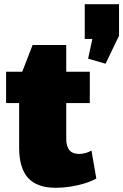

<svg xmlns="http://www.w3.org/2000/svg" viewBox="-20 -881 586 913"><path d="M245 12Q156 12 113.5 -35Q71 -82 71 -179V-502L135 -667H295V-222Q295 -185 310 -167Q325 -149 356 -149Q370 -149 385.5 -153Q401 -157 415 -165L438 -32Q415 -19 382.5 -9Q350 1 314.5 6.5Q279 12 245 12ZM9 -540H407V-391H9ZM546 -861V-711L482 -578L399 -602L442 -802L496 -696H383V-861Z"/></svg>

Font: Pathway Extreme Condensed Black
Style: Regular
Weight: 900
Width: 3
Version: Version 1.001;gftools[0.9.26]